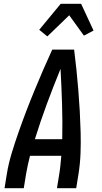

<svg xmlns="http://www.w3.org/2000/svg" viewBox="-20 -998 540 1018"><path d="M4 0 16 -74Q25 -130 42 -186Q59 -242 78.5 -297.5Q98 -353 119 -408Q140 -463 162.5 -517.5Q185 -572 208.5 -626.5Q232 -681 257 -735H373Q380 -681 385.5 -626.5Q391 -572 395.5 -517.5Q400 -463 403 -408Q406 -353 407.5 -297.5Q409 -242 407 -186Q405 -130 396 -74L384 0H282L294 -74Q298 -98 300.5 -123Q303 -148 305 -172H139Q133 -148 127.5 -123Q122 -98 118 -74L106 0ZM165 -260H310Q312 -354 309 -447Q306 -540 301 -633Q263 -540 228.5 -447Q194 -354 165 -260ZM231 -805 188 -840 302 -978H410L476 -836L425 -809L347 -917Z"/></svg>

Font: Iosevka Curly Semibold
Style: Italic
Weight: 600
Italic angle: -9°
Monospace: yes
Designer: Belleve Invis
Foundry: Belleve Invis
Version: Version 22.1.2; ttfautohint (v1.8.4)